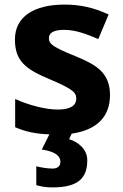

<svg xmlns="http://www.w3.org/2000/svg" viewBox="-20 -576 537 836"><path d="M360 122C360 73 321 43 281 30L292 6C402 -10 459 -68 459 -162C459 -259 400 -294 307 -332C211 -371 193 -384 193 -410C193 -434 215 -446 259 -446C308 -446 354 -429 408 -406L453 -513C388 -543 329 -556 261 -556C130 -556 45 -505 45 -404C45 -311 91 -275 194 -232C300 -187 312 -173 312 -146C312 -118 289 -99 231 -99C179 -99 105 -118 46 -145V-22C93 -2 136 7 195 9L162 75C222 84 243 104 243 128C243 151 227 158 208 158C188 158 157 153 138 148V230C157 236 180 240 209 240C323 240 360 197 360 122Z"/></svg>

Font: Noto Sans Bassa Vah
Style: Bold
Weight: 700
Designer: Monotype Design Team
Foundry: Monotype Imaging Inc.
Version: Version 2.002